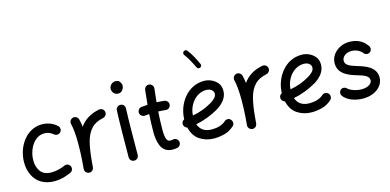

<svg xmlns="http://www.w3.org/2000/svg" viewBox="-81 -1358 3840 1889"><g transform="rotate(-15 1839.0 -413.5)"><path d="M464.8 -413.1C481 -432.1 479 -461.9 460 -478C418.5 -514.6 367.2 -534.7 308.1 -534.7C150.4 -534.7 43.9 -377.9 43.9 -216.8C43.9 -168.9 53.2 -126 71.8 -87.4C108.4 -10.3 181.2 38.6 288.6 38.6C346.7 38.6 396.5 24.4 451.2 1C475.1 -6.3 488.8 -32.2 481.4 -56.2C474.1 -81.1 447.8 -94.2 423.8 -86.4C382.3 -66.9 331.5 -53.2 281.2 -53.2C230.5 -53.2 193.8 -68.4 170.9 -99.1C147.9 -129.9 136.7 -167 136.7 -211.4C136.7 -251 144 -288.1 158.7 -323.2C172.9 -358.4 193.4 -387.2 219.7 -409.7C245.6 -431.6 275.9 -442.9 310.5 -442.9C343.3 -442.9 373 -431.2 399.9 -408.2C418.9 -392.1 448.7 -394 464.8 -413.1Z M635.3 45.9C639.2 46.4 643.1 45.9 646.5 45.4H647H648.4C664.6 42 675.8 32.7 682.1 17.6C682.1 17.1 682.1 17.1 682.6 16.6V16.1C684.1 12.2 685.1 8.3 685.5 4.4C688 -20.5 690.4 -48.3 692.9 -78.1C699.2 -144 708.5 -202.6 721.7 -252.9C734.9 -303.2 755.9 -343.8 784.7 -375.5C813.5 -407.2 854.5 -428.2 907.7 -438.5C932.6 -443.8 949.7 -468.8 944.3 -492.7C939.9 -517.6 915 -534.7 890.1 -529.3C796.4 -511.2 734.4 -467.8 691.9 -407.7C688.5 -437.5 683.6 -464.4 677.2 -487.3C669.9 -511.2 644 -525.9 620.1 -518.6C596.2 -511.2 581.5 -484.9 588.9 -460.9C594.2 -441.9 598.6 -414.1 602.1 -377.4C605.5 -340.8 606.9 -301.3 606.9 -259.8C606.9 -200.7 604.5 -138.7 600.6 -83.5C598.1 -58.6 596.2 -33.2 594.2 -7.8C593.8 -6.8 593.8 -5.9 593.8 -4.9C593.3 -1 593.8 2.9 594.2 6.3V7.3V8.3C597.7 24.4 606.9 35.6 622.1 42C626.5 43.9 630.9 45.4 635.3 45.9Z M1054.2 -694.8C1054.2 -673.3 1068.8 -632.3 1115.7 -632.3C1135.3 -632.3 1150.4 -639.6 1160.6 -654.8C1170.9 -669.9 1176.3 -684.1 1176.3 -698.2C1176.3 -709.5 1171.9 -722.2 1163.1 -736.3C1154.3 -750.5 1139.2 -757.3 1118.2 -757.3C1100.1 -757.3 1085 -751 1072.8 -738.3C1060.5 -725.1 1054.2 -710.9 1054.2 -694.8ZM1106.4 -520H1103.5C1080.6 -520 1059.6 -502 1058.1 -476.6C1053.2 -360.8 1050.8 -101.6 1050.8 0C1050.8 25.4 1071.3 45.9 1096.7 45.9C1122.1 45.9 1143.1 25.4 1143.1 0C1143.1 -100.6 1145 -360.8 1149.9 -472.2V-475.1C1149.9 -498 1131.8 -519.5 1106.4 -520Z M1574.7 -394.5C1578.1 -419.4 1559.6 -442.9 1534.7 -446.3C1509.8 -449.2 1483.9 -451.2 1456.1 -452.1C1460.4 -497.1 1465.3 -543 1470.7 -588.4C1474.1 -613.3 1455.1 -637.2 1430.2 -639.6C1405.3 -643.1 1382.8 -624 1379.4 -599.1C1373.5 -550.3 1368.2 -500.5 1363.8 -451.2C1342.3 -450.2 1321.3 -448.7 1301.3 -446.3C1276.4 -443.8 1258.8 -419.9 1261.2 -395C1264.6 -370.1 1287.6 -352.5 1312.5 -355C1326.7 -356.4 1341.3 -357.9 1356.4 -358.9C1352.5 -297.9 1350.1 -235.8 1350.1 -173.3C1350.1 -135.7 1354 -84 1372.6 -39.1C1391.1 5.9 1426.8 38.6 1491.2 38.6C1504.9 38.6 1520 37.1 1536.1 34.7C1561 29.3 1578.1 5.4 1572.8 -19.5C1568.4 -44.4 1544.4 -61.5 1519.5 -56.2C1509.3 -54.2 1500 -53.2 1491.2 -53.2C1476.1 -53.2 1465.3 -59.1 1458.5 -71.3C1444.3 -94.7 1441.9 -134.3 1441.9 -173.3C1441.9 -236.3 1444.3 -298.3 1448.7 -360.4C1474.6 -359.9 1499.5 -357.9 1522.9 -355C1547.9 -351.6 1571.3 -369.6 1574.7 -394.5Z M2117.2 -29.8C2126.5 -38.1 2131.3 -45.9 2131.8 -52.7C2132.3 -59.6 2132.3 -63.5 2132.3 -64C2132.3 -76.2 2128.4 -86.4 2120.1 -95.2C2111.8 -104.5 2104.5 -109.4 2097.7 -109.9C2090.8 -110.4 2086.9 -110.4 2086.4 -110.4C2074.2 -110.4 2064 -106.4 2055.2 -98.1C2021.5 -67.4 1971.7 -53.2 1914.6 -53.2C1846.2 -53.2 1798.3 -81.5 1778.3 -142.6C1861.8 -158.2 1940.9 -189.5 2015.1 -232.9C2027.3 -240.2 2041.5 -251 2058.1 -265.6C2091.3 -294.4 2121.1 -337.9 2121.1 -393.1C2121.1 -424.8 2112.8 -450.7 2096.2 -471.7C2063 -513.2 2009.3 -534.7 1960 -534.7C1874.5 -534.7 1804.7 -495.6 1754.9 -435.5C1705.1 -375 1677.2 -297.4 1675.8 -219.7C1658.7 -212.4 1648.9 -195.8 1648.9 -178.7V-175.3C1650.4 -154.3 1665.5 -138.7 1684.6 -133.3C1698.7 -73.7 1726.6 -30.3 1769 -2.9C1811.5 24.9 1859.9 38.6 1914.6 38.6C1949.2 38.6 1984.4 33.7 2020 24.4C2055.2 15.1 2087.4 -2.9 2117.2 -29.8ZM1957.5 -442.9C1999 -442.9 2031.7 -420.9 2031.7 -386.2C2031.7 -355.5 2005.9 -331.1 1964.8 -306.2C1906.2 -271.5 1840.8 -247.1 1768.1 -233.9C1770 -271.5 1779.8 -306.6 1797.4 -338.4C1832.5 -401.9 1891.1 -442.9 1957.5 -442.9ZM1844.7 -867.2C1833.5 -858.9 1834.5 -848.1 1834.5 -845.7C1834.5 -840.3 1836.4 -835 1839.8 -830.6C1853 -814 1867.7 -791.5 1883.8 -762.7C1899.9 -733.9 1913.1 -707.5 1924.3 -683.1C1929.7 -670.9 1942.4 -668 1948.7 -668C1952.1 -668 1955.6 -668.5 1958.5 -669.9C1971.7 -675.8 1974.1 -688.5 1974.1 -694.3C1974.1 -697.8 1973.1 -701.2 1971.7 -704.6C1960 -730.5 1945.8 -758.8 1929.7 -788.6C1913.1 -818.4 1897 -842.8 1880.9 -862.8C1872.6 -874 1862.3 -873 1859.9 -873C1854.5 -873 1849.1 -871.1 1844.7 -867.2Z M2298.3 45.9C2302.2 46.4 2306.2 45.9 2309.6 45.4H2310.1H2311.5C2327.6 42 2338.9 32.7 2345.2 17.6C2345.2 17.1 2345.2 17.1 2345.7 16.6V16.1C2347.2 12.2 2348.1 8.3 2348.6 4.4C2351.1 -20.5 2353.5 -48.3 2356 -78.1C2362.3 -144 2371.6 -202.6 2384.8 -252.9C2397.9 -303.2 2418.9 -343.8 2447.8 -375.5C2476.6 -407.2 2517.6 -428.2 2570.8 -438.5C2595.7 -443.8 2612.8 -468.8 2607.4 -492.7C2603 -517.6 2578.1 -534.7 2553.2 -529.3C2459.5 -511.2 2397.5 -467.8 2355 -407.7C2351.6 -437.5 2346.7 -464.4 2340.3 -487.3C2333 -511.2 2307.1 -525.9 2283.2 -518.6C2259.3 -511.2 2244.6 -484.9 2252 -460.9C2257.3 -441.9 2261.7 -414.1 2265.1 -377.4C2268.6 -340.8 2270 -301.3 2270 -259.8C2270 -200.7 2267.6 -138.7 2263.7 -83.5C2261.2 -58.6 2259.3 -33.2 2257.3 -7.8C2256.8 -6.8 2256.8 -5.9 2256.8 -4.9C2256.3 -1 2256.8 2.9 2257.3 6.3V7.3V8.3C2260.7 24.4 2270 35.6 2285.2 42C2289.6 43.9 2293.9 45.4 2298.3 45.9Z M3111.3 -29.8C3130.4 -46.9 3131.3 -76.2 3114.3 -95.2C3098.1 -114.3 3068.4 -115.2 3049.3 -98.1C3015.6 -67.4 2965.8 -53.2 2908.7 -53.2C2840.3 -53.2 2792.5 -81.5 2772.5 -142.6C2856 -158.2 2935.1 -189.5 3009.3 -232.9C3021.5 -240.2 3035.6 -251 3052.2 -265.6C3085.4 -294.4 3115.2 -337.9 3115.2 -393.1C3115.2 -424.8 3106.9 -450.7 3090.3 -471.7C3057.1 -513.2 3003.4 -534.7 2954.1 -534.7C2868.7 -534.7 2798.8 -495.6 2749 -435.5C2699.2 -375 2671.4 -297.4 2669.9 -219.7C2652.8 -212.4 2641.6 -194.8 2643.1 -175.3C2644.5 -154.3 2659.7 -138.7 2678.7 -133.3C2692.9 -73.7 2720.7 -30.3 2763.2 -2.9C2805.7 24.9 2854 38.6 2908.7 38.6C2943.4 38.6 2978.5 33.7 3014.2 24.4C3049.3 15.1 3081.5 -2.9 3111.3 -29.8ZM2951.7 -442.9C2993.2 -442.9 3025.9 -420.9 3025.9 -386.2C3025.9 -355.5 3000 -331.1 2959 -306.2C2900.4 -271.5 2835 -247.1 2762.2 -233.9C2764.2 -271.5 2773.9 -306.6 2791.5 -338.4C2826.7 -401.9 2885.3 -442.9 2951.7 -442.9Z M3617.2 -390.1C3632.8 -409.2 3631.3 -438 3612.3 -454.1C3574.7 -506.3 3517.6 -535.6 3439.9 -535.6C3405.3 -535.6 3373 -528.3 3344.2 -513.2C3285.6 -482.9 3247.6 -429.2 3247.6 -368.2C3247.6 -255.4 3356 -220.7 3434.1 -197.3C3489.7 -180.7 3546.9 -163.1 3546.9 -118.7C3546.9 -99.6 3536.6 -84 3516.6 -71.8C3496.1 -59.6 3470.7 -53.2 3440.9 -53.2C3413.1 -53.2 3386.2 -57.6 3359.4 -66.9C3332.5 -76.2 3312 -87.4 3298.8 -101.6C3286.6 -111.3 3266.1 -120.6 3245.1 -106.9C3224.1 -93.3 3218.3 -64.5 3232.4 -43.5C3251 -17.6 3278.3 2.4 3314.5 17.1C3350.6 31.2 3389.2 38.6 3430.7 38.6C3470.2 38.6 3505.4 31.7 3537.1 18.1C3599.6 -9.8 3639.2 -60.1 3639.2 -120.6C3639.2 -229 3532.2 -262.2 3455.6 -285.6C3397.9 -303.2 3339.8 -321.3 3339.8 -367.7C3339.8 -388.7 3349.1 -406.2 3367.7 -421.4C3386.2 -436 3409.2 -443.4 3437 -443.4C3484.4 -443.4 3528.3 -421.9 3553.7 -385.3C3575.2 -370.1 3601.1 -372.1 3617.2 -390.1Z"/></g></svg>

Font: Mikhak Medium
Style: Regular
Weight: 500
Designer: Amin Abedi
Version: Version 3.2